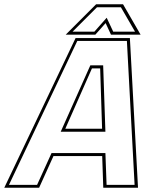

<svg xmlns="http://www.w3.org/2000/svg" viewBox="-67 -878 742 898"><path d="M-47 0 286.5 -700H540.5L578.5 0H416L411 -148H183L116 0ZM-25 -13.5H106.5L174 -162H426L431.5 -13.5H562.5L526.5 -686.5H294.5ZM217 -262 355.5 -572.5H415.5L426 -262ZM238.5 -276H410.5L401.5 -558H363ZM382.5 -858H508.5L590.5 -716H452L427 -770L379 -716H240.5ZM386.5 -844 272.5 -730H374.5L432 -795L462.5 -730H564.5L498.5 -844Z"/></svg>

Font: Tourney Thin
Style: Italic
Weight: 100
Italic angle: -12°
Designer: Tyler Finck
Foundry: Etcetera Type Co
Version: Version 1.015